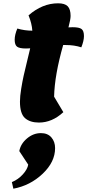

<svg xmlns="http://www.w3.org/2000/svg" viewBox="-20 -718 529 1164"><path d="M216 25Q162 25 131.5 -2Q101 -29 101 -102Q101 -134 108.5 -180Q116 -226 123.5 -259.5Q131 -293 145 -350Q159 -407 163 -425Q155 -424 138 -424Q98 -424 83.5 -435Q69 -446 69 -477Q69 -507 85 -545Q129 -532 176 -532Q173 -576 153 -625Q237 -698 332 -698Q373 -698 390.5 -680Q408 -662 408 -621Q408 -601 395 -552Q403 -553 420 -553Q460 -553 474.5 -542Q489 -531 489 -499Q489 -471 473 -431Q431 -445 379 -445H363Q311 -263 308 -132L364 -38Q296 25 216 25ZM61 426 52 386Q91 370 119 338.5Q147 307 151 280L97 198Q105 154 143.5 121.5Q182 89 228 89Q269 89 291.5 115Q314 141 314 180Q314 264 238.5 335.5Q163 407 61 426Z"/></svg>

Font: Lemonada
Style: Bold
Weight: 700
Designer: Mohamed Gaber (Arabic), Eduardo Tunni (Latin)
Foundry: Kief Type Foundry
Version: Version 4.004